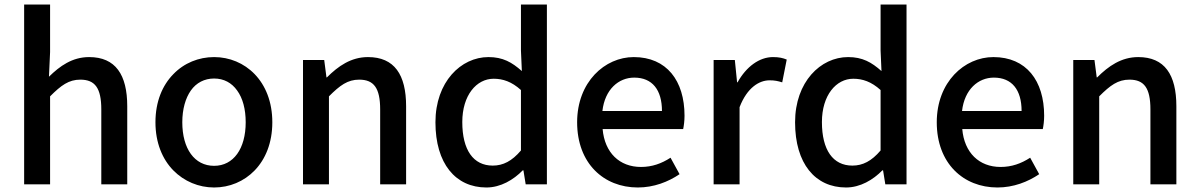

<svg xmlns="http://www.w3.org/2000/svg" viewBox="-20 -817 5314 851"><path d="M87 -398V0H144H202V-390C251 -439 285 -464 336 -464C401 -464 429 -427 429 -332V0H544V-346C544 -486 492 -564 375 -564C300 -564 245 -524 197 -477L202 -586V-797H87Z M748 -62C796 -13 861 14 929 14C1065 14 1187 -92 1187 -275C1187 -458 1065 -564 929 -564C861 -564 796 -538 748 -488C700 -439 669 -367 669 -275C669 -184 700 -111 748 -62ZM1031 -416C1056 -382 1069 -333 1069 -275C1069 -158 1015 -82 929 -82C842 -82 788 -158 788 -275C788 -333 802 -382 826 -416C850 -450 886 -469 929 -469C972 -469 1007 -450 1031 -416Z M1323 -275V0H1380H1438V-390C1487 -439 1521 -464 1572 -464C1637 -464 1665 -427 1665 -332V0H1780V-346C1780 -486 1728 -564 1611 -564C1536 -564 1479 -524 1429 -474H1427L1417 -551H1323Z M2404 -398V-797H2346H2289V-593L2293 -502C2249 -541 2209 -564 2145 -564C2023 -564 1910 -454 1910 -275C1910 -92 1999 14 2136 14C2199 14 2256 -20 2297 -62H2300L2310 0H2404ZM2289 -217V-150C2249 -103 2210 -83 2164 -83C2078 -83 2029 -152 2029 -276C2029 -395 2092 -468 2168 -468C2209 -468 2248 -455 2289 -418V-284Z M2918 -245H3008C3011 -259 3014 -281 3014 -304C3014 -459 2935 -564 2789 -564C2661 -564 2538 -454 2538 -275C2538 -93 2656 14 2807 14C2878 14 2942 -11 2992 -45L2952 -118C2912 -92 2870 -77 2821 -77C2726 -77 2660 -140 2651 -245H2829ZM2716 -325H2650C2661 -421 2722 -473 2791 -473C2871 -473 2914 -419 2914 -325H2782Z M3143 -275V0H3200H3258V-342C3292 -430 3346 -461 3391 -461C3414 -461 3427 -458 3447 -452L3467 -553C3450 -560 3433 -564 3406 -564C3346 -564 3288 -522 3249 -452H3247L3237 -551H3143Z M3998 -398V-797H3940H3883V-593L3887 -502C3843 -541 3803 -564 3739 -564C3617 -564 3504 -454 3504 -275C3504 -92 3593 14 3730 14C3793 14 3850 -20 3891 -62H3894L3904 0H3998ZM3883 -217V-150C3843 -103 3804 -83 3758 -83C3672 -83 3623 -152 3623 -276C3623 -395 3686 -468 3762 -468C3803 -468 3842 -455 3883 -418V-284Z M4512 -245H4602C4605 -259 4608 -281 4608 -304C4608 -459 4529 -564 4383 -564C4255 -564 4132 -454 4132 -275C4132 -93 4250 14 4401 14C4472 14 4536 -11 4586 -45L4546 -118C4506 -92 4464 -77 4415 -77C4320 -77 4254 -140 4245 -245H4423ZM4310 -325H4244C4255 -421 4316 -473 4385 -473C4465 -473 4508 -419 4508 -325H4376Z M4737 -275V0H4794H4852V-390C4901 -439 4935 -464 4986 -464C5051 -464 5079 -427 5079 -332V0H5194V-346C5194 -486 5142 -564 5025 -564C4950 -564 4893 -524 4843 -474H4841L4831 -551H4737Z"/></svg>

Font: GenSekiGothic2 TW M
Style: Regular
Weight: 500
Version: Version 2.100;PS 2.1;hotconv 16.6.51;makeotf.lib2.5.65220 DE